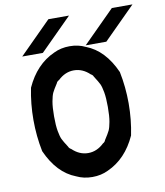

<svg xmlns="http://www.w3.org/2000/svg" viewBox="-91 -908 855 993"><g transform="rotate(-10 336.0 -411.5)"><path d="M397.5 -8.3Q360 10 314.2 10Q268.3 10 230.8 -8.3Q135 -45 80.8 -166.7Q64.2 -248.3 64.2 -333.3Q64.2 -418.3 80.8 -500Q132.5 -614.2 230.8 -658.3Q268.3 -676.7 314.2 -676.7Q360 -676.7 397.5 -658.3Q493.3 -621.7 547.5 -500Q564.2 -418.3 564.2 -333.3Q564.2 -248.3 547.5 -166.7Q495.8 -52.5 397.5 -8.3ZM397.5 -151.7Q407.5 -156.7 410.8 -166.7Q430.8 -197.5 437.5 -211.7Q444.2 -225.8 449.6 -255.4Q455 -285 455 -333.3Q455 -381.7 449.6 -411.2Q444.2 -440.8 437.5 -455Q430.8 -469.2 410.8 -500Q407.5 -509.2 397.5 -514.2Q360 -550 314.2 -550Q268.3 -550 230.8 -514.2Q219.2 -508.3 216.7 -500Q196.7 -469.2 190 -455Q183.3 -440.8 177.9 -411.2Q172.5 -381.7 172.5 -333.3Q172.5 -285 177.9 -255.4Q183.3 -225.8 190 -211.7Q196.7 -197.5 216.7 -166.7Q220 -157.5 230.8 -151.7Q268.3 -115.8 314.2 -115.8Q360 -115.8 397.5 -151.7ZM672.5 -833.3Q540 -700 505.8 -666.7H397.5L564.2 -833.3ZM339.2 -833.3Q206.7 -700 172.5 -666.7H64.2L230.8 -833.3Z"/></g></svg>

Font: 0xA000
Style: Bold
Weight: 700
Version: Version 0.1